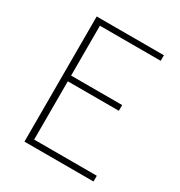

<svg xmlns="http://www.w3.org/2000/svg" viewBox="-171 -845 904 964"><g transform="rotate(30 281.0 -363.0)"><path d="M110.4 0V-725.6H500V-693.4H147.5V-404.3H443.4V-371.1H147.5V-33.2H510.7V0Z"/></g></svg>

Font: Bpmf Zihi Sans ExtraLight
Style: ExtraLight
Weight: 250
Foundry: But Ko
Version: Version 1.320